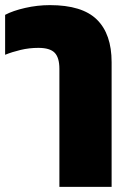

<svg xmlns="http://www.w3.org/2000/svg" viewBox="-20 -570 496 750"><path d="M212 160V-301Q212 -345 193.5 -364Q175 -383 130 -383Q94 -383 60.5 -375Q27 -367 0 -356V-512Q30 -528 78 -539Q126 -550 175 -550Q301 -550 358.5 -493.5Q416 -437 416 -327V160Z"/></svg>

Font: Kanit ExtraBold
Style: Regular
Weight: 800
Designer: Katatrad Team
Foundry: CadsonDemak
Version: Version 2.000; ttfautohint (v1.8.3)